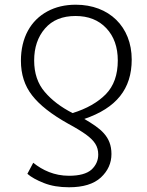

<svg xmlns="http://www.w3.org/2000/svg" viewBox="-20 -562 626 815"><path d="M301.8 -542C256.3 -542 216.3 -532.7 181.2 -513.7C110.4 -475.6 68.8 -402.3 68.8 -304.2C68.8 -246.6 84.5 -197.8 116.2 -157.2C147.5 -116.7 198.2 -76.7 269 -37.1C300.8 -20 326.2 -4.4 344.7 8.8C381.3 35.6 397 59.1 397 94.2C397 119.1 387.2 140.6 368.2 158.2C348.6 175.3 316.9 184.1 272.9 184.1C210.4 184.1 160.6 160.6 121.1 128.9L96.2 175.8C112.3 189.9 135.3 202.6 166 214.8C196.8 227.1 232.4 232.9 272.9 232.9C333 232.9 377.9 219.2 408.2 191.4C438 163.6 453.1 130.4 453.1 91.8C453.1 16.6 406.2 -17.1 337.9 -57.1C474.1 -103.5 539.1 -184.6 539.1 -309.1C539.1 -448.7 442.9 -542 301.8 -542ZM300.8 -494.1C355 -494.1 398.4 -477.1 431.2 -442.4C463.9 -407.7 480 -361.8 480 -305.2C480 -244.1 462.9 -196.8 429.2 -162.1C395 -127.4 348.1 -100.6 288.1 -82C239.3 -106.9 199.7 -136.7 169.9 -171.9C140.1 -206.5 125 -251 125 -305.2C125 -359.9 140.1 -405.3 170.9 -440.9C201.7 -476.6 244.6 -494.1 300.8 -494.1Z"/></svg>

Font: Noto Reveo Sans
Style: Regular
Weight: 300
Designer: Monotype Design Team
Foundry: Monotype Imaging Inc.
Version: Version 2.007